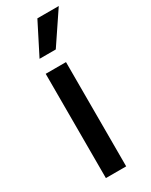

<svg xmlns="http://www.w3.org/2000/svg" viewBox="-204 -826 685 870"><g transform="rotate(-30 138.0 -391.0)"><path d="M71.4 0H177.6V-545.5H71.4ZM81.3 -618.3H166.2L276.3 -782H164.4Z"/></g></svg>

Font: Magic Ui Pro Medium
Style: Regular
Weight: 500
Designer: Stefan Endress, Andreas Faust
Version: Version 1.000;FEAKit 1.0